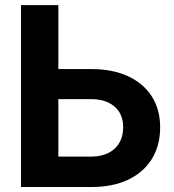

<svg xmlns="http://www.w3.org/2000/svg" viewBox="-20 -748 698 768"><path d="M160.6 -471.7H344.7Q429.7 -471.7 491.5 -443.4Q553.2 -415 586.9 -362.8Q620.6 -310.5 620.6 -238.8Q620.6 -165.5 587.2 -111.8Q553.7 -58.1 492.4 -29.1Q431.2 0 346.7 0H64V-727.5H213.4V-121.6H343.3Q403.8 -121.6 438.2 -153.1Q472.7 -184.6 472.7 -240.2Q472.7 -275.4 457 -300Q441.4 -324.7 412.6 -338.1Q383.8 -351.6 343.3 -351.6H160.6Z"/></svg>

Font: Inter 17pt
Style: Bold
Weight: 700
Version: Version 4.001;git-66647c0bb